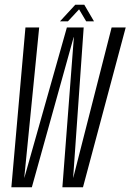

<svg xmlns="http://www.w3.org/2000/svg" viewBox="-20 -791 551 811"><path d="M28 0 87.5 -675H145.5L82.5 -40.5H83L262.5 -675H333.5L289 -40.5H289.5L451.5 -675H511L330.5 0H243.5L292 -633.5H291L114.5 0ZM233.5 -701 298 -771H336L377 -701H344L314 -751.5L267 -701Z"/></svg>

Font: Anybody Condensed Light
Style: Italic
Weight: 300
Width: 3
Italic angle: -10°
Designer: Tyler Finck
Foundry: Etcetera Type Company
Version: Version 1.010; ttfautohint (v1.8.3) -l 8 -r 50 -G 200 -x 14 